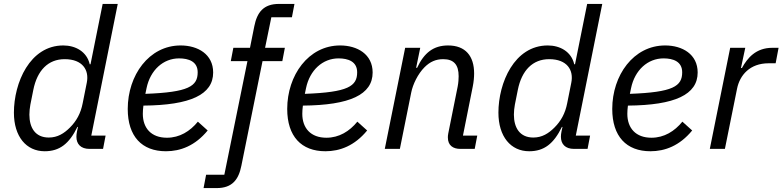

<svg xmlns="http://www.w3.org/2000/svg" viewBox="-20 -760 3994 980"><path d="M506 0 519 -68H446L581 -740H504L442 -432H438C423 -497 365 -528 303 -528C132 -528 51 -337 51 -185C51 -63 114 12 208 12C284 12 333 -26 375 -112H378L373 -89C371 -79 370 -70 370 -62C370 -25 392 0 437 0ZM229 -58C160 -58 130 -108 130 -175C130 -192 132 -209 135 -226L150 -301C170 -401 226 -458 310 -458C402 -458 436 -402 423 -338L402 -233C392 -181 370 -142 337 -109C307 -79 274 -58 229 -58Z M827 12C901 12 976 -16 1040 -94L990 -139C950 -90 897 -57 832 -57C752 -57 709 -106 709 -179C709 -190 710 -207 712 -221C952 -223 1068 -277 1068 -390C1068 -483 990 -528 902 -528C740 -528 632 -375 632 -204C632 -64 704 12 827 12ZM894 -462C943 -462 989 -446 989 -391C989 -320 943 -289 722 -281L728 -310C747 -402 813 -462 894 -462Z M1320 -448H1421L1434 -516H1333L1365 -672H1470L1483 -740H1404C1324 -740 1292 -696 1278 -626L1256 -516H1171L1158 -448H1243L1125 132H1032L1019 200H1086C1166 200 1198 156 1212 86Z M1641 12C1715 12 1790 -16 1854 -94L1804 -139C1764 -90 1711 -57 1646 -57C1566 -57 1523 -106 1523 -179C1523 -190 1524 -207 1526 -221C1766 -223 1882 -277 1882 -390C1882 -483 1804 -528 1716 -528C1554 -528 1446 -375 1446 -204C1446 -64 1518 12 1641 12ZM1708 -462C1757 -462 1803 -446 1803 -391C1803 -320 1757 -289 1536 -281L1542 -310C1561 -402 1627 -462 1708 -462Z M2021 0 2079 -288C2087 -329 2113 -383 2147 -417C2175 -445 2205 -458 2242 -458C2297 -458 2321 -429 2321 -371C2321 -359 2320 -338 2316 -318L2268 -79C2266 -69 2266 -64 2266 -58C2266 -18 2292 0 2330 0H2403L2416 -68H2343L2393 -318C2398 -343 2400 -366 2400 -385C2400 -474 2356 -528 2267 -528C2193 -528 2145 -491 2109 -414H2104L2125 -516H2048L1944 0Z M2979 0 2992 -68H2919L3054 -740H2977L2915 -432H2911C2896 -497 2838 -528 2776 -528C2605 -528 2524 -337 2524 -185C2524 -63 2587 12 2681 12C2757 12 2806 -26 2848 -112H2851L2846 -89C2844 -79 2843 -70 2843 -62C2843 -25 2865 0 2910 0ZM2702 -58C2633 -58 2603 -108 2603 -175C2603 -192 2605 -209 2608 -226L2623 -301C2643 -401 2699 -458 2783 -458C2875 -458 2909 -402 2896 -338L2875 -233C2865 -181 2843 -142 2810 -109C2780 -79 2747 -58 2702 -58Z M3300 12C3374 12 3449 -16 3513 -94L3463 -139C3423 -90 3370 -57 3305 -57C3225 -57 3182 -106 3182 -179C3182 -190 3183 -207 3185 -221C3425 -223 3541 -277 3541 -390C3541 -483 3463 -528 3375 -528C3213 -528 3105 -375 3105 -204C3105 -64 3177 12 3300 12ZM3367 -462C3416 -462 3462 -446 3462 -391C3462 -320 3416 -289 3195 -281L3201 -310C3220 -402 3286 -462 3367 -462Z M3680 0 3742 -307C3756 -377 3808 -437 3903 -437H3939L3954 -516H3922C3838 -516 3795 -464 3767 -413H3762L3784 -516H3707L3603 0Z"/></svg>

Font: LVC Sans
Style: Italic
Weight: 400
Italic angle: -11.31°
Designer: Mike Abbink, Paul van der Laan, Pieter van Rosmalen
Foundry: Bold Monday
Version: Version 3.0